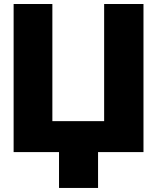

<svg xmlns="http://www.w3.org/2000/svg" viewBox="-20 -747 772 943"><path d="M46.9 0V-727.3H237.2V-152H491.5V-727.3H684.7V0H461.6V176.1H269.9V0Z"/></svg>

Font: Inter UI Black
Style: Regular
Weight: 900
Designer: Rasmus Andersson
Foundry: rsms
Version: 3.2;8d6f07862